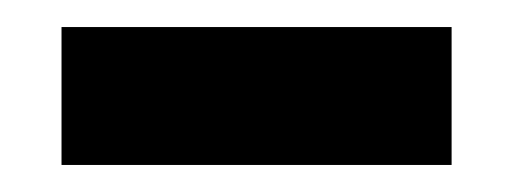

<svg xmlns="http://www.w3.org/2000/svg" viewBox="-20 -812 380 142"><path d="M25.5 -690V-792H314V-690Z"/></svg>

Font: Koeln Type Sans
Style: Bold
Weight: 700
Designer: Eben Sorkin
Foundry: Eben Sorkin
Version: Version 2.001